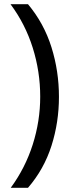

<svg xmlns="http://www.w3.org/2000/svg" viewBox="-20 -734 340 912"><path d="M260 -274Q260 -153 224.5 -41.5Q189 70 113 158H31Q100 64 135.5 -47.5Q171 -159 171 -275Q171 -394 135.5 -507Q100 -620 30 -714H113Q189 -623 224.5 -509.5Q260 -396 260 -274Z"/></svg>

Font: Noto Znamenny Musical Notation
Style: Regular
Weight: 400
Version: Version 1.003; ttfautohint (v1.8.4.7-5d5b)